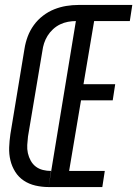

<svg xmlns="http://www.w3.org/2000/svg" viewBox="-20 -755 554 775"><path d="M176 0 297 -735H514L504 -670H360L317 -415H445L435 -350H307L259 -65H403L393 0ZM176 0Q149 0 123 -6Q97 -12 76 -26Q55 -40 41.5 -61.5Q28 -83 22 -108Q16 -133 17 -160Q18 -187 22 -214L79 -559Q83 -584 92 -608Q101 -632 116.5 -653.5Q132 -675 153.5 -691.5Q175 -708 199 -717.5Q223 -727 247.5 -731Q272 -735 297 -735L287 -670Q271 -670 254.5 -667Q238 -664 222.5 -656.5Q207 -649 194 -637Q181 -625 172 -610.5Q163 -596 158 -580.5Q153 -565 151 -549L93 -204Q91 -187 90 -170Q89 -153 92.5 -137Q96 -121 104 -106.5Q112 -92 124.5 -82.5Q137 -73 153 -69Q169 -65 186 -65Z"/></svg>

Font: Iosevka Term Curly
Style: Italic
Weight: 400
Italic angle: -9°
Designer: Belleve Invis
Foundry: Belleve Invis
Version: Version 32.3.0